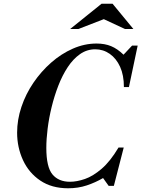

<svg xmlns="http://www.w3.org/2000/svg" viewBox="-20 -999 760 1032"><path d="M346 13Q258 13 196.5 -28.5Q135 -70 103.5 -138.5Q72 -207 72 -286Q72 -355 95 -424Q118 -493 159.5 -554Q201 -615 255 -662.5Q309 -710 371.5 -737.5Q434 -765 499 -765Q543 -765 577 -751Q611 -737 644 -705L690 -754H720L673 -531H646Q646 -595 625.5 -640Q605 -685 570 -709.5Q535 -734 492 -734Q447 -734 410 -708Q373 -682 344 -638Q315 -594 293.5 -538.5Q272 -483 257.5 -423.5Q243 -364 236 -307.5Q229 -251 229 -204Q229 -101 262 -61.5Q295 -22 356 -22Q393 -22 436.5 -37Q480 -52 526.5 -92Q573 -132 617 -206H645L592 0H564L534 -42Q493 -18 446.5 -2.5Q400 13 346 13ZM357 -843 526 -979H585L697 -843H652L538 -896L401 -843Z"/></svg>

Font: Libre Bodoni Medium
Style: Italic
Weight: 500
Italic angle: -13°
Designer: Pablo Impallari, Rodrigo Fuenzalida
Foundry: Impallari Type
Version: Version 2.005;gftools[0.9.23]